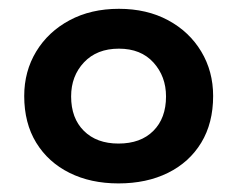

<svg xmlns="http://www.w3.org/2000/svg" viewBox="-20 -721 539 436"><path d="M249 -304.5Q186 -304.5 137.8 -328.5Q89.5 -352.5 62.2 -397Q35 -441.5 35 -503Q35 -559 62.2 -604Q89.5 -649 138 -675Q186.5 -701 250 -701Q313.5 -701 361.8 -675Q410 -649 437 -604Q464 -559 464 -503Q464 -441.5 437 -397Q410 -352.5 361.5 -328.5Q313 -304.5 249 -304.5ZM249 -395Q299.5 -395 328.2 -423.8Q357 -452.5 357 -502Q357 -547.5 328.5 -579Q300 -610.5 250 -610.5Q200 -610.5 170.8 -579.5Q141.5 -548.5 141.5 -502Q141.5 -452.5 170.5 -423.8Q199.5 -395 249 -395Z"/></svg>

Font: Heraclito SemiBold
Style: Regular
Weight: 600
Designer: Kostas Bartsokas (font) & Cristiano Sobral (main changes)
Foundry: Kostas Bartsokas (font) & Cristiano Sobral (main changes)
Version: Version 1.00;July 8, 2020;FontCreator 13.0.0.2655 64-bit